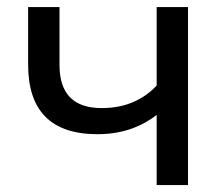

<svg xmlns="http://www.w3.org/2000/svg" viewBox="-20 -533 635 553"><path d="M521.5 -512.7V0H431.2V-202.1Q359.9 -146.5 260.7 -146.5Q61 -146.5 61 -347.2V-512.7H151.4V-345.7Q151.4 -221.7 272.9 -221.7Q370.1 -221.7 431.2 -286.6V-512.7Z"/></svg>

Font: Sansation
Style: Regular
Weight: 400
Designer: Bernd Montag
Version: Version 1.301